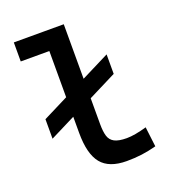

<svg xmlns="http://www.w3.org/2000/svg" viewBox="-135 -835 856 949"><g transform="rotate(-20 293.0 -361.0)"><path d="M62.5 -219.7V-322.3L456.1 -520V-417.5ZM370.1 9.8Q277.8 9.8 236.8 -40.5Q195.8 -90.8 195.8 -201.7V-732.4H308.1V-206.5Q308.1 -168 315.4 -143.8Q322.8 -119.6 344.7 -108.2Q366.7 -96.7 409.2 -96.7Q450.2 -96.7 514.2 -115.2L526.9 -10.7Q486.8 0 449.7 4.9Q412.6 9.8 370.1 9.8ZM45.4 -632.3V-732.4H204.6V-632.3Z"/></g></svg>

Font: Cascadia Mono Medium
Style: Regular
Weight: 500
Monospace: yes
Designer: Aaron Bell
Foundry: Saja Typeworks
Version: Version 2407.024